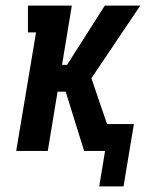

<svg xmlns="http://www.w3.org/2000/svg" viewBox="-20 -540 540 687"><path d="M335 127 356 0H281L215 -212H186L151 0H38L109 -424H80V-520H237L202 -308H220L355 -520H482L307 -260L363 -96H459L422 127Z"/></svg>

Font: Iosevka Gothic
Style: Bold Italic
Weight: 700
Italic angle: -9°
Monospace: yes
Designer: Belleve Invis
Foundry: Belleve Invis
Version: Version 15.5.1; ttfautohint (v1.8.4)